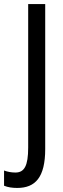

<svg xmlns="http://www.w3.org/2000/svg" viewBox="-69 -734 313 947"><path d="M16 193C105 193 154 141 154 1V-714H70V-6C70 84 51 117 7 117C-14 117 -33 113 -49 107V182C-30 190 -8 193 16 193Z"/></svg>

Font: Noto Sans Arabic ExtCond
Style: Regular
Weight: 400
Width: 2
Designer: Monotype Design Team, Nadine Chahine, Nizar Qandah and Khaled Hosny
Foundry: Monotype Imaging Inc.
Version: Version 2.012